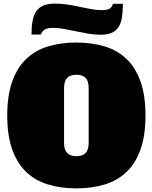

<svg xmlns="http://www.w3.org/2000/svg" viewBox="-20 -1027 838 1061"><path d="M402 -164Q436 -164 453 -181.5Q470 -199 470 -238V-540Q470 -579 453 -596.5Q436 -614 402 -614Q368 -614 351 -596.5Q334 -579 334 -540V-238Q334 -199 351 -181.5Q368 -164 402 -164ZM784 -389Q784 -279 757 -202.5Q730 -126 680.5 -78Q631 -30 560 -8Q489 14 402 14Q315 14 244 -8Q173 -30 123.5 -78Q74 -126 47 -202.5Q20 -279 20 -389Q20 -498 47 -575Q74 -652 123.5 -700Q173 -748 244 -770Q315 -792 402 -792Q489 -792 560 -770Q631 -748 680.5 -700Q730 -652 757 -575Q784 -498 784 -389ZM154 -836Q154 -879 160 -911.5Q166 -944 180.5 -965Q195 -986 220 -996.5Q245 -1007 284 -1007Q322 -1007 356 -1001.5Q390 -996 422 -989Q454 -982 484 -976.5Q514 -971 544 -971Q579 -971 591 -983Q603 -995 603 -1006H659Q659 -963 654 -931Q649 -899 635 -877.5Q621 -856 597 -845.5Q573 -835 536 -835Q502 -835 468 -841Q434 -847 400.5 -854Q367 -861 334.5 -867Q302 -873 271 -873Q237 -873 222 -860Q207 -847 207 -836Z"/></svg>

Font: Alfa Slab One
Style: Regular
Weight: 400
Designer: JM Sole
Foundry: JM Sole
Version: Version 1.001